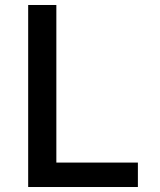

<svg xmlns="http://www.w3.org/2000/svg" viewBox="-20 -750 640 770"><path d="M93 0V-730H206V-98H533V0Z"/></svg>

Font: M PLUS Code Latin 60 Medium
Style: Regular
Weight: 500
Width: 7
Monospace: yes
Designer: Coji Morishita
Foundry: UNDERFOREST DESIGN
Version: Version 1.005; ttfautohint (v1.8.3)